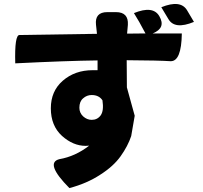

<svg xmlns="http://www.w3.org/2000/svg" viewBox="-20 -860 1040 982"><path d="M386 -309Q386 -283 405 -265Q425 -247 449 -247Q478 -247 495 -270Q512 -294 504 -347Q486 -374 449 -374Q424 -374 405 -357Q386 -341 386 -309ZM665 -793Q763 -833 795 -777Q830 -717 761 -689H910Q908 -545 852 -547Q794 -551 628 -552L629 -413L669 -268L651 -164Q634 -113 597 -61Q560 -9 492 34Q425 78 335 102Q207 -27 284 -46Q365 -60 436 -115Q430 -114 418 -114Q354 -114 297 -165Q240 -217 240 -306Q240 -394 301 -447Q363 -501 454 -501H479V-551Q320 -549 58 -536Q54 -682 80 -681Q118 -681 476 -687L471 -733Q464 -798 529 -798H573Q638 -798 634 -733L630 -688Q691 -688 724 -689Q690 -754 665 -793ZM805 -823Q904 -863 937 -807L972 -748Q873 -707 841 -763L805 -823Z"/></svg>

Font: Swei Half Moon CJK SC
Style: Black
Weight: 900
Version: Version 2.071